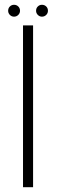

<svg xmlns="http://www.w3.org/2000/svg" viewBox="-20 -781 261 801"><path d="M76 0H118V-675H76ZM38.5 -711.5Q49 -711.5 56.2 -718.8Q63.5 -726 63.5 -736Q63.5 -747 56.2 -754Q49 -761 38.5 -761Q28.5 -761 21.2 -754Q14 -747 14 -736Q14 -726 21.2 -718.8Q28.5 -711.5 38.5 -711.5ZM155 -711.5Q165.5 -711.5 172.8 -718.8Q180 -726 180 -736Q180 -747 172.8 -754Q165.5 -761 155 -761Q145 -761 137.8 -754Q130.5 -747 130.5 -736Q130.5 -726 137.8 -718.8Q145 -711.5 155 -711.5Z"/></svg>

Font: Anybody UltraCondensed Thin ExtraLight
Style: Regular
Weight: 250
Version: Version 1.111